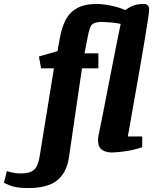

<svg xmlns="http://www.w3.org/2000/svg" viewBox="-173 -762 793 972"><path d="M-29 190Q-75 190 -101 183.5Q-127 177 -153 163L-138 104Q-124 109 -106 112.5Q-88 116 -69 116Q-34 116 -15 107Q4 98 13.5 78.5Q23 59 28 28L100 -416H35L24 -476L118 -503L131 -575Q140 -624 159.5 -661.5Q179 -699 217 -720.5Q255 -742 317 -742Q337 -742 363.5 -738Q390 -734 416 -727Q442 -720 461 -711Q480 -725 501.5 -733.5Q523 -742 554 -742Q568 -742 575 -734.5Q582 -727 582 -715Q582 -711 581 -700.5Q580 -690 577 -669Q570 -622 560 -562.5Q550 -503 539 -439Q528 -375 517 -313.5Q506 -252 497 -200.5Q488 -149 482 -114.5Q476 -80 474 -71H547V-17Q504 -2 460 4Q416 10 393 10Q363 10 343 -4Q323 -18 323 -54Q323 -59 324.5 -69Q326 -79 330 -97.5Q334 -116 340 -146Q350 -195 361 -252.5Q372 -310 383.5 -368.5Q395 -427 405.5 -480.5Q416 -534 424.5 -576Q433 -618 438 -641Q416 -646 386.5 -648.5Q357 -651 345 -651Q316 -651 302 -644Q288 -637 282 -619.5Q276 -602 270 -570L255 -492H325V-416H242L176 35Q165 111 117 150.5Q69 190 -29 190Z"/></svg>

Font: Manuale ExtraBold
Style: Italic
Weight: 800
Italic angle: -11°
Designer: Eduardo Tunni / Pablo Cosgaya
Foundry: Eduardo Tunni / Pablo Cosgaya
Version: Version 1.002